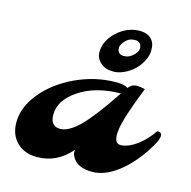

<svg xmlns="http://www.w3.org/2000/svg" viewBox="-102 -793 891 895"><g transform="rotate(15 343.0 -346.0)"><path d="M18.6 0ZM315.4 -78.1Q248.5 0 152.3 0Q91.3 0 54.7 -36.6Q18.6 -72.8 18.6 -131.8Q18.6 -206.5 77.1 -276.9Q133.8 -345.2 225.6 -388.2Q320.8 -432.6 422.4 -432.6Q460.9 -432.6 477.5 -420.4Q490.7 -436 501.2 -438.7Q511.7 -441.4 517.6 -441.4Q536.1 -441.4 557.1 -436Q555.2 -429.7 548.8 -414.3Q542.5 -398.9 534.7 -377.9Q526.9 -356.9 518.1 -332Q486.3 -243.2 486.3 -199Q486.3 -154.8 514.2 -154.8Q550.3 -154.8 594.7 -187.5Q634.3 -217.3 664.1 -261.7Q686 -263.2 686 -243.7Q686 -227.1 665.8 -192.9Q645.5 -158.7 626.5 -133.8Q607.4 -108.9 584 -85Q560.5 -61 534.2 -42Q475.1 0 418.9 0Q347.7 0 323.2 -43Q315.4 -56.2 315.4 -66.2Q315.4 -76.2 315.4 -78.1ZM175.8 -211.4Q175.8 -154.8 223.1 -154.8Q275.4 -154.8 346.2 -239.3Q383.8 -284.2 411.9 -325.2Q439.9 -366.2 454.6 -387.7Q332.5 -386.7 252 -332Q175.8 -280.3 175.8 -211.4ZM333 -496.6Q308.1 -517.6 308.1 -547.6Q308.1 -577.6 321 -602.5Q334 -627.4 355.5 -647.5Q405.3 -692.4 464.8 -692.4Q519.5 -692.4 535.2 -649.9Q539.6 -637.2 539.6 -616Q539.6 -594.7 526.6 -568.4Q513.7 -542 492.7 -521.7Q471.7 -501.5 444.8 -489.3Q418 -477.1 395.8 -477.1Q373.5 -477.1 358.9 -481.9Q344.2 -486.8 333 -496.6ZM466.8 -578.6Q486.3 -597.2 486.3 -613Q486.3 -628.9 477.5 -637.2Q468.8 -645.5 456.1 -645.5Q430.2 -645.5 415.5 -632.3Q390.6 -609.4 390.6 -591.8Q390.6 -574.2 399.4 -566.9Q408.2 -559.6 421.9 -559.6Q435.5 -559.6 446.8 -564.9Q458 -570.3 466.8 -578.6Z"/></g></svg>

Font: Molle
Style: Regular
Weight: 400
Italic angle: -22°
Designer: Elena Albertoni
Foundry: Elena Albertoni
Version: Version 1.001; ttfautohint (v0.92) -l 12 -r 12 -G 200 -x 10 